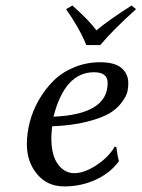

<svg xmlns="http://www.w3.org/2000/svg" viewBox="-20 -664 512 694"><path d="M292 -501Q267.1 -562.5 218.8 -630.9L241.7 -644Q301.3 -591.3 328.6 -554.2Q374.5 -592.8 455.6 -644L471.7 -630.9Q388.7 -556.2 342.3 -501ZM369.1 -363.8Q369.1 -403.3 319.3 -402.8Q214.4 -402.8 173.3 -242.2Q369.1 -250.5 369.1 -363.8ZM168.5 -207.5Q165.5 -177.7 165.5 -166Q165.5 -103 189.2 -70.6Q212.9 -38.1 248.8 -38.1Q284.7 -38.1 328.9 -67.1Q373 -96.2 394.5 -133.8L400.4 -132.8Q401.4 -128.9 402.8 -117.2Q404.3 -105.5 406.2 -96.2Q408.2 -86.9 410.2 -82Q380.4 -40 327.4 -15.1Q274.4 9.8 211.9 9.8Q150.9 9.8 114 -34.7Q77.1 -79.1 77.1 -142.6Q77.1 -181.2 87.4 -221.9Q97.7 -262.7 119.9 -301.8Q142.1 -340.8 172.6 -371.3Q203.1 -401.9 247.3 -420.4Q291.5 -439 342.3 -439Q395 -439 419.4 -418Q443.8 -397 443.8 -362.3Q443.8 -346.7 440.4 -332Q437 -317.4 420.7 -294.7Q404.3 -272 377 -255.1Q349.6 -238.3 295.7 -224.4Q241.7 -210.4 168.5 -207.5Z"/></svg>

Font: Linux Biolinum O
Style: Italic
Weight: 400
Italic angle: -12°
Designer: Philipp H. Poll
Foundry: Philipp H. Poll
Version: Version 1.1.3